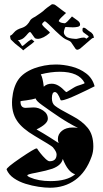

<svg xmlns="http://www.w3.org/2000/svg" viewBox="-20 -869 481 899"><path d="M214 10Q191 10 160.5 5.5Q130 1 99.5 -8.5Q69 -18 45 -34.5Q21 -51 11 -75Q8 -83 77 -130Q142 -174 151 -174Q153 -174 154 -173Q158 -166 169 -152Q180 -138 192.5 -126Q205 -114 212 -114Q245 -114 245 -146Q245 -159 227 -180Q222 -186 142 -233Q84 -267 60 -303Q32 -344 37 -406Q42 -461 65 -495Q88 -529 140 -549Q162 -557 187.5 -562Q213 -567 242 -567Q277 -567 315 -557.5Q353 -548 383 -525.5Q413 -503 423 -465Q412 -459 390 -448.5Q368 -438 343.5 -426.5Q319 -415 298 -407Q277 -399 267 -399Q265 -399 264 -400Q250 -438 237 -438Q223 -438 223 -409Q223 -385 237 -374Q254 -360 319 -326Q365 -302 391 -270Q417 -238 417 -183Q417 -158 409 -136Q383 -63 332.5 -26.5Q282 10 214 10ZM292 -438Q292 -438 326 -459Q339 -467 361 -473Q378 -478 376 -481Q349 -533 260 -533Q218 -533 171 -521Q180 -506 185 -463Q199 -477 222 -477Q239 -477 254.5 -467.5Q270 -458 286 -441Q289 -438 292 -438ZM255 -199Q251 -207 251 -218Q251 -241 270 -256.5Q289 -272 321 -272Q327 -272 333 -271.5Q339 -271 345 -270Q301 -292 259 -320Q217 -348 177 -377Q149 -397 147 -408Q140 -406 129 -403.5Q118 -401 102 -399Q76 -396 76 -395Q75 -364 100 -364Q105 -364 118 -365Q131 -366 138 -366Q160 -366 182 -351.5Q204 -337 204 -313Q204 -289 151 -263Q186 -243 212 -226.5Q238 -210 255 -199ZM216 -21Q294 -21 332 -53Q298 -63 274 -125Q268 -95 225 -79Q213 -75 193.5 -70Q174 -65 148 -60Q108 -53 108 -48Q108 -44 119 -39Q160 -21 216 -21ZM88 -633Q88 -636 63 -655Q57 -659 50.5 -665Q44 -671 36 -679Q29 -684 29 -689Q29 -691 27.5 -696.5Q26 -702 30 -703Q36 -705 46.5 -718Q57 -731 84 -739Q98 -744 107 -753.5Q116 -763 121 -773Q125 -781 145 -791Q159 -800 170 -808Q181 -816 182 -817Q190 -825 200.5 -833Q211 -841 223 -849H228Q235 -849 241 -844Q243 -843 253 -835Q263 -827 274 -819Q285 -811 288 -809Q289 -809 289 -808Q289 -807 288 -807Q288 -807 281 -800.5Q274 -794 266.5 -786.5Q259 -779 257 -775Q256 -774 256 -773Q256 -772 255 -770L256 -769Q261 -764 269.5 -762Q278 -760 282 -760Q287 -760 295 -768Q303 -776 310 -784Q317 -792 317 -792Q334 -780 344.5 -772Q355 -764 355 -754Q355 -746 344.5 -743.5Q334 -741 321 -741Q308 -741 298 -742Q288 -743 286 -742Q283 -738 283 -735Q283 -734 281 -729Q279 -724 279 -717Q279 -708 289 -698.5Q299 -689 332 -687Q338 -686 350 -689.5Q362 -693 371 -693Q382 -693 383 -687Q387 -691 393 -694Q398 -698 391 -702.5Q384 -707 371 -717Q366 -722 366 -727Q366 -729 366.5 -731.5Q367 -734 367 -736V-737Q370 -740 373 -739Q376 -739 377 -738Q382 -736 386 -732Q390 -728 408 -716Q416 -709 417.5 -701.5Q419 -694 420 -693Q420 -692 416 -691.5Q412 -691 400 -680L356 -642Q352 -639 349 -638Q346 -637 343 -636Q337 -636 334 -640L313 -671Q309 -677 286 -686Q282 -688 276.5 -692Q271 -696 263 -703L239 -725Q236 -728 227 -737Q218 -746 207.5 -756Q197 -766 190 -770Q177 -761 177 -755Q178 -751 187 -742Q196 -733 205 -725.5Q214 -718 213 -717V-715Q184 -689 158 -687Q148 -687 143 -691Q142 -692 137 -699Q132 -706 127.5 -712.5Q123 -719 121 -719Q116 -719 109.5 -710.5Q103 -702 92.5 -692.5Q82 -683 63 -680Q71 -675 77 -664Q83 -653 84 -654Q87 -654 88 -655Q97 -663 112 -675Q127 -687 130 -684L135 -679L141 -676Q141 -675 137 -671Q133 -667 130 -665L106 -647Q89 -633 88 -633Z"/></svg>

Font: Moo Lah Lah
Style: Regular
Weight: 400
Designer: Robert E. Leuschke
Foundry: Robert E. Leuschke
Version: Version 1.010; ttfautohint (v1.8.3)